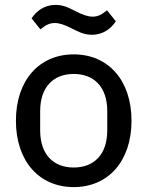

<svg xmlns="http://www.w3.org/2000/svg" viewBox="-20 -752 602 784"><path d="M355 -610C402 -610 434 -636 453 -665L417 -710C396 -693 381 -684 358 -684C340 -684 318 -691 287 -707C265 -718 241 -732 207 -732C160 -732 128 -706 109 -677L145 -632C166 -649 181 -658 204 -658C222 -658 244 -651 275 -635C297 -624 321 -610 355 -610ZM281 12C422 12 517 -94 517 -259C517 -424 422 -530 281 -530C140 -530 45 -424 45 -259C45 -94 140 12 281 12ZM281 -68C200 -68 144 -119 144 -220V-298C144 -399 200 -450 281 -450C362 -450 418 -399 418 -298V-220C418 -119 362 -68 281 -68Z"/></svg>

Font: IBM Plex Thai Looped Text
Style: Regular
Weight: 450
Designer: Mike Abbink, Paul van der Laan, Pieter van Rosmalen, Ben Mitchell, Mark Frömberg
Foundry: Bold Monday
Version: Version 1.0